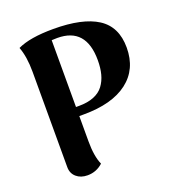

<svg xmlns="http://www.w3.org/2000/svg" viewBox="-132 -816 851 935"><g transform="rotate(-20 293.0 -348.5)"><path d="M163.1 15.1Q127.9 15.1 105.5 -4.4Q83 -23.9 83 -56.2V-550.8Q83 -628.4 63 -681.2Q127.4 -711.9 249 -711.9Q399.9 -711.9 477.1 -662.4Q554.2 -612.8 554.2 -504.9Q554.2 -392.6 473.9 -331.3Q393.6 -270 246.1 -270H223.1V-138.2Q223.1 -61.5 243.2 -16.1Q209 15.1 163.1 15.1ZM223.1 -316.9H238.8Q283.7 -316.9 315.9 -329.8Q348.1 -342.8 366.2 -367.2Q384.3 -391.6 392.6 -423.1Q400.9 -454.6 400.9 -495.1Q400.9 -664.1 252 -664.1Q231 -664.1 223.1 -663.1Z"/></g></svg>

Font: Arima
Style: Bold
Weight: 700
Designer: Joana Correia and Natanael Gama
Foundry: NDISCOVER
Version: Version 1.100;Glyphs 3.1.2 (3151)